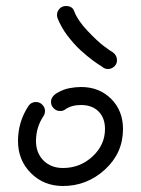

<svg xmlns="http://www.w3.org/2000/svg" viewBox="-20 -620 470 640"><path d="M100 -280Q112 -280 121 -271Q130 -262 130 -250Q130 -241 125 -233Q100 -196 100 -150Q100 -110 125 -85Q150 -60 190 -60Q247 -60 288.5 -98.5Q330 -137 330 -190Q330 -227 308.5 -248.5Q287 -270 250 -270Q218 -270 197 -255Q191 -250 180 -250Q168 -250 159 -259Q150 -268 150 -280Q150 -298 170 -310Q190 -322 211 -326Q232 -330 250 -330Q311 -330 350.5 -290.5Q390 -251 390 -190Q390 -110 330 -55Q270 0 190 0Q126 0 83 -43Q40 -86 40 -150Q40 -214 75 -267Q84 -280 100 -280ZM370 -419Q370 -407 361 -398.5Q352 -390 340 -390Q332 -390 325 -394L320 -398Q315 -401 308 -405.5Q301 -410 291.5 -417Q282 -424 271 -433Q260 -442 248.5 -452.5Q237 -463 226 -475.5Q215 -488 205 -501Q195 -514 186.5 -529Q178 -544 172 -559Q170 -565 170 -570Q170 -582 178.5 -591Q187 -600 200 -600Q222 -600 228 -581Q239 -552 271.5 -517.5Q304 -483 326 -466.5Q348 -450 357 -445Q370 -435 370 -419Z"/></svg>

Font: Pecita
Style: Book
Weight: 400
Width: 7
Version: Version 4.3